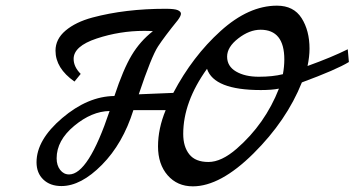

<svg xmlns="http://www.w3.org/2000/svg" viewBox="-20 -667 1252 678"><path d="M1066 -434Q1152 -465 1208 -493L1212 -448Q1168 -421 1046 -376Q992 -241 875 -125Q758 -9 661 -9Q606 -9 572 -48Q538 -87 538 -150Q538 -213 565 -278H451Q414 -160 340 -85Q266 -10 197 -10Q157 -10 133 -33Q109 -56 109 -94Q109 -173 199.5 -250Q290 -327 384 -328Q415 -422 445 -472Q475 -522 520 -557Q506 -558 489 -558Q403 -558 321.5 -531Q240 -504 240 -459Q240 -431 265 -406L243 -379Q176 -426 176 -488Q176 -529 211.5 -559Q247 -589 306 -605Q422 -636 565 -636Q597 -636 608 -631Q619 -626 619 -618.5Q619 -611 608 -596Q561 -538 538 -503Q515 -468 470 -334Q588 -339 592 -339Q660 -468 759 -557.5Q858 -647 958 -647Q1017 -647 1045 -603Q1073 -559 1073 -495Q1073 -467 1066 -434ZM224 -51Q292 -51 367 -275Q304 -274 242 -222.5Q180 -171 180 -108Q180 -83 192.5 -67Q205 -51 224 -51ZM816 -142Q916 -229 965 -354Q940 -349 901 -349Q736 -349 711 -424Q627 -307 627 -194Q627 -149 648.5 -122Q670 -95 716 -95Q762 -95 816 -142ZM979 -405Q984 -432 984 -457Q984 -562 900 -562Q861 -562 821.5 -531.5Q782 -501 782 -467Q782 -433 813.5 -414.5Q845 -396 894 -396Q943 -396 979 -405Z"/></svg>

Font: Marck Script
Style: Regular
Weight: 400
Designer: Denis Masharov, Marck Fogel
Foundry: Denis Masharov
Version: Version 1.002